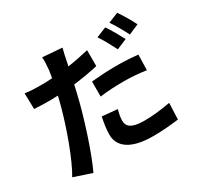

<svg xmlns="http://www.w3.org/2000/svg" viewBox="-174 -1022 1349 1296"><g transform="rotate(-30 500.0 -374.0)"><path d="M843 -620C824 -657 788 -721 763 -757L684 -725C711 -686 742 -627 763 -586ZM503 -368C564 -376 625 -379 693 -379C753 -379 813 -373 862 -366L865 -486C808 -492 748 -495 692 -495C628 -495 557 -490 503 -485ZM580 -685C526 -672 471 -661 416 -653L424 -690C428 -712 437 -755 445 -783L293 -795C296 -771 294 -732 290 -695C288 -679 285 -660 281 -639C251 -637 222 -636 193 -636C152 -636 120 -637 69 -643L72 -520C106 -518 143 -516 192 -516C212 -516 234 -517 256 -518C250 -490 242 -462 235 -435C198 -298 124 -91 64 8L203 54C258 -62 323 -264 359 -402C369 -442 380 -486 389 -528C455 -536 521 -547 580 -561ZM442 -248C434 -209 425 -161 425 -116C425 -17 510 41 676 41C755 41 822 34 877 27L882 -100C812 -87 743 -79 677 -79C572 -79 547 -112 547 -155C547 -177 553 -209 561 -237ZM803 -770C830 -732 862 -674 883 -632L962 -666C945 -702 908 -765 882 -802Z"/></g></svg>

Font: Noto Sans Japanese Bold
Style: Bold
Weight: 700
Designer: Ryoko NISHIZUKA (kana & ideographs); Paul D. Hunt (Latin, Greek & Cyrillic); Wenlong ZHANG (bopomofo); Sandoll Communica
Foundry: Adobe Systems Incorporated
Version: Version 1.000;PS 1;hotconv 1.0.78;makeotf.lib2.5.61930